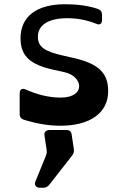

<svg xmlns="http://www.w3.org/2000/svg" viewBox="-20 -580 604 907"><path d="M265 14C406 14 491 -47 491 -149C491 -239 442 -282 315 -309L284 -316C188 -337 159 -359 159 -407C159 -461 208 -494 298 -494C346 -494 391 -485 434 -468C451 -460 462 -467 462 -486V-510C462 -524 456 -533 442 -538C397 -553 345 -560 287 -560C153 -560 77 -502 77 -399C77 -314 124 -274 235 -250L285 -239C375 -218 385 -119 267 -119C213 -119 158 -132 102 -157C85 -165 73 -158 73 -139V-41C73 -27 80 -18 94 -14C156 5 212 14 265 14ZM169 307H185C197 307 207 301 215 290L319 157C327 147 331 137 329 125L319 59C317 42 310 34 293 34H216C198 34 188 42 190 59L200 126C202 138 201 146 196 158L147 278C141 294 150 307 169 307Z"/></svg>

Font: OpenDyslexic3
Style: Regular
Weight: 400
Designer: Abelardo Gonzalez
Version: Version 3.001;PS 003.001;hotconv 1.0.88;makeotf.lib2.5.64775